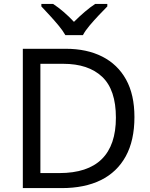

<svg xmlns="http://www.w3.org/2000/svg" viewBox="-20 -964 770 984"><path d="M669 -364Q669 -244 624.5 -163Q580 -82 497 -41Q414 0 296 0H97V-714H317Q425 -714 504 -674Q583 -634 626 -556.5Q669 -479 669 -364ZM574 -361Q574 -504 503.5 -570.5Q433 -637 304 -637H187V-77H284Q429 -77 501.5 -148.5Q574 -220 574 -361ZM315 -784Q302 -807 280 -833.5Q258 -860 234 -886Q210 -912 192 -931V-944H252Q278 -927 306 -903Q334 -879 359 -852Q386 -879 414 -903Q442 -927 468 -944H530V-931Q511 -912 486.5 -886Q462 -860 439.5 -833.5Q417 -807 405 -784Z"/></svg>

Font: Noto Sans Canadian Aboriginal
Style: Regular
Weight: 400
Designer: Monotype Design Team, Typotheque's Kevin King
Foundry: Monotype Imaging Inc.
Version: Version 2.002